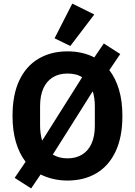

<svg xmlns="http://www.w3.org/2000/svg" viewBox="-20 -997 754 1073"><path d="M357 12Q315 12 277 3Q239 -6 207 -22L154 56L62 -3L123 -93Q88 -138 69 -202.5Q50 -267 50 -349Q50 -468 88 -548Q126 -628 195.5 -669Q265 -710 357 -710Q399 -710 437 -701.5Q475 -693 507 -676L560 -754L652 -695L591 -605Q626 -560 645 -496Q664 -432 664 -349Q664 -231 626 -150.5Q588 -70 519 -29Q450 12 357 12ZM357 -586Q309 -586 274.5 -564.5Q240 -543 222 -502.5Q204 -462 204 -404V-294Q204 -272 207 -251Q210 -230 215 -213H217L357 -435L439 -565Q423 -576 402 -581Q381 -586 357 -586ZM357 -112Q405 -112 439.5 -133.5Q474 -155 492 -195.5Q510 -236 510 -294V-404Q510 -427 507 -447.5Q504 -468 499 -485H497L357 -263L275 -133Q292 -123 312.5 -117.5Q333 -112 357 -112ZM507 -916 373 -740 285 -783 384 -977Z"/></svg>

Font: IBM Plex Sans Var
Style: Regular
Weight: 400
Designer: Mike Abbink, Paul van der Laan, Pieter van Rosmalen
Foundry: Bold Monday
Version: Version 3.000